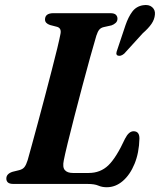

<svg xmlns="http://www.w3.org/2000/svg" viewBox="-20 -754 655 787"><path d="M339 0H36Q18.5 0 12 -6.5Q5.5 -13 6 -23Q6.5 -42 32 -50L58.5 -56.5Q73 -60 80.2 -69.2Q87.5 -78.5 93.5 -98Q99.5 -119.5 110.8 -160.5Q122 -201.5 136 -253.2Q150 -305 164.5 -360.2Q179 -415.5 192.2 -466.5Q205.5 -517.5 215 -557Q224.5 -596.5 228 -615.5Q232.5 -638.5 214 -644L185 -651.5Q164.5 -658.5 164.5 -674Q164.5 -700 199.5 -700H431.5Q448.5 -700 455 -693.5Q461.5 -687 461.5 -677.5Q461.5 -667 454.2 -660.2Q447 -653.5 437 -650L405.5 -643Q394 -640.5 387.2 -632.8Q380.5 -625 375 -608Q365 -575 349.8 -520Q334.5 -465 317.5 -400.8Q300.5 -336.5 284.5 -274.8Q268.5 -213 257 -165.5Q245.5 -118 241.5 -97Q235.5 -68.5 245.8 -56.8Q256 -45 279 -45H343.5Q391.5 -45 424 -76.2Q456.5 -107.5 492.5 -185.5Q508 -216 527.5 -216Q552 -216 551.5 -185.5Q550 -127.5 531.5 -82.5Q513 -37.5 483.2 -12Q453.5 13.5 417.5 13.5Q398.5 13.5 383 6.8Q367.5 0 339 0ZM494.5 -651Q506 -684.5 522.2 -706.2Q538.5 -728 566 -732.5Q590 -736.5 603.5 -724.8Q617 -713 615 -694.5Q613.5 -674.5 601 -656.2Q588.5 -638 565 -617.5L489 -534Q474 -521.5 462 -526.5Q456.5 -529.5 457 -535.8Q457.5 -542 460.5 -549.5Z"/></svg>

Font: Fraunces 9pt SemiBold
Style: Italic
Weight: 600
Italic angle: -16°
Version: Version 1.000;[b76b70a41]